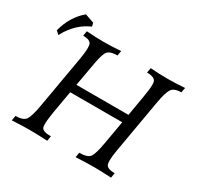

<svg xmlns="http://www.w3.org/2000/svg" viewBox="-164 -970 1192 1161"><g transform="rotate(30 431.5 -389.5)"><path d="M37.1 -587.4 14.6 -607.9Q43 -716.3 119.1 -779.3L182.1 -757.3L188 -733.4Q91.8 -691.9 37.1 -587.4ZM744.1 0Q668 -3.9 622.1 -3.9Q569.3 -3.9 496.6 0L502.4 -34.2Q561.5 -34.2 577.4 -58.8Q593.3 -83.5 606.9 -160.6L635.3 -323.7H272L245.1 -169.9Q235.4 -112.3 235.4 -81.5Q235.4 -68.4 237.3 -60.1Q243.2 -34.2 304.2 -34.2L298.3 0Q226.6 -3.9 173.8 -3.9Q127.4 -3.9 51.3 0L57.1 -34.2Q112.8 -34.2 129.2 -61.3Q145.5 -88.4 158.2 -161.1L221.7 -525.9Q230.5 -576.2 230.5 -605.5Q230.5 -620.1 228.5 -631.3Q221.7 -659.2 168.9 -659.2L174.8 -693.4Q241.7 -688.5 293.5 -688.5Q350.6 -688.5 414.6 -693.4L408.7 -659.2Q351.1 -659.2 335.9 -631.8Q320.8 -604.5 307.6 -524.9L282.2 -381.3H645.5L668.5 -516.1Q679.7 -578.6 679.7 -609.9Q679.7 -621.6 678.2 -629.4Q672.4 -659.2 614.7 -659.2L621.1 -693.4Q683.1 -688.5 741.7 -688.5Q792.5 -688.5 860.8 -693.4L854.5 -659.2Q803.2 -659.2 786.6 -631.8Q770 -604.5 757.8 -534.2L692.9 -161.1Q684.6 -114.3 684.6 -85.9Q684.6 -70.3 687.5 -60.5Q694.3 -34.2 750 -34.2Z"/></g></svg>

Font: Kelvinch
Style: Italic
Weight: 400
Italic angle: -10°
Designer: Paul James Miller
Foundry: High-Logic / Made with FontCreator
Version: Version 3.40;July 22, 2017;FontCreator 11.0.0.2388 64-bit